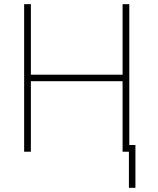

<svg xmlns="http://www.w3.org/2000/svg" viewBox="-20 -727 758 920"><path d="M95.7 -707H127.9V-369.1H567.4V-707H599.6V-32.2H628.9V172.9H597.7V0H567.4V-337.9H127.9V0H95.7Z"/></svg>

Font: Pretendard Std Thin
Style: Regular
Weight: 100
Designer: Base glyphs from Inter by Rasmus Andersson; Hangeul glyphs from Noto Sans CJK(Source Han Sans) by Jang Soo-young and Kan
Foundry: Kil Hyung-jin
Version: Version 1.309